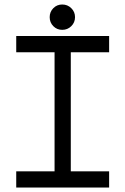

<svg xmlns="http://www.w3.org/2000/svg" viewBox="-20 -846 565 866"><path d="M220.5 -728Q204.1 -744.6 204.1 -768.6Q204.1 -792.5 220.5 -809.1Q236.8 -825.7 260.7 -825.7Q284.7 -825.7 301.5 -809.1Q318.4 -792.5 318.4 -768.6Q318.4 -744.6 301.5 -728Q284.7 -711.4 260.7 -711.4Q236.8 -711.4 220.5 -728ZM472.2 -73.2V0H53.2V-73.2H226.1V-610.4H53.2V-683.6H472.2V-610.4H299.3V-73.2Z"/></svg>

Font: Anka/Coder Condensed
Style: Regular
Weight: 400
Width: 4
Monospace: yes
Version: Version 1.100